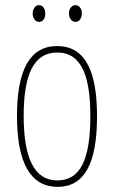

<svg xmlns="http://www.w3.org/2000/svg" viewBox="-20 -716 443 746"><path d="M107 -663C107 -646 116 -631 132 -631C146 -631 156 -644 156 -663C156 -682 146 -696 132 -696C116 -696 107 -680 107 -663ZM248 -664C248 -646 258 -631 273 -631C288 -631 298 -645 298 -664C298 -683 287 -696 273 -696C258 -696 248 -681 248 -664ZM357 -264C357 -433 315 -537 202 -537C96 -537 46 -444 46 -266C46 -80 100 10 204 10C306 10 357 -77 357 -264ZM72 -266C72 -424 110 -512 202 -512C298 -512 331 -418 331 -265C331 -94 291 -15 203 -15C113 -15 72 -102 72 -266Z"/></svg>

Font: Noto Sans Devanagari UI ExtraCondensed Thin
Style: Regular
Weight: 100
Width: 2
Designer: Jelle Bosma - Monotype Design Team
Foundry: Monotype Imaging Inc.
Version: Version 2.004